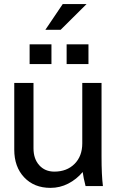

<svg xmlns="http://www.w3.org/2000/svg" viewBox="-20 -911 575 940"><path d="M483.9 0H398.9Q388.2 -42 384.8 -68.8Q355 -33.2 314.2 -12.2Q273.4 8.8 227.1 8.8Q147 8.8 98.4 -42.7Q49.8 -94.2 49.8 -178.2V-504.9H144V-185.1Q144 -133.3 172.1 -102.1Q200.2 -70.8 246.1 -70.8Q307.1 -70.8 345 -108.6Q382.8 -146.5 382.8 -209V-504.9H477.1V-145Q477.1 -53.2 483.9 0ZM231.9 -597.2H125V-693.8H231.9ZM413.1 -597.2H306.2V-693.8H413.1ZM287.1 -891.1H403.8L276.9 -765.1H202.1Z"/></svg>

Font: LT Superior Med
Style: Regular
Weight: 500
Designer: Daniel Lyons
Foundry: LyonsType
Version: Version 1.000